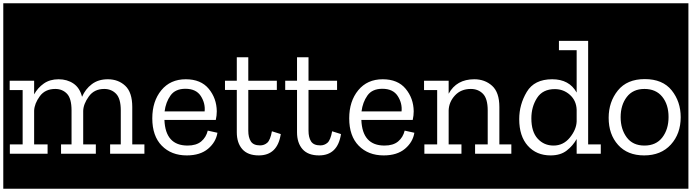

<svg xmlns="http://www.w3.org/2000/svg" viewBox="-32 -937 4215 1170"><path d="M-12 213V-917H872V213ZM639 0H852V-57H774V-285Q774 -374 731.5 -414Q689 -454 625 -454Q567 -454 527.5 -424Q488 -394 468 -347Q454 -402 415.5 -428Q377 -454 325 -454Q272 -454 235 -428Q198 -402 176 -362V-445H27V-388H106V-57H28V0H258V-57H176V-263Q178 -306 210.5 -350.5Q243 -395 305 -395Q348 -395 376 -366Q404 -337 404 -264V-57H340V0H552V-57H475V-261Q476 -303 509 -349Q542 -395 603 -395Q647 -395 675.5 -365.5Q704 -336 704 -264V-57H639Z M848 213V-917H1338V213ZM1293 -128 1234 -141Q1224 -100 1194 -75Q1164 -50 1111 -50Q976 -50 970 -206H1283Q1289 -233 1289 -259Q1288 -338 1240 -396Q1192 -454 1100 -454Q1006 -454 951 -387Q896 -320 896 -216Q896 -108 954 -49Q1012 10 1106 10Q1188 10 1236 -30.5Q1284 -71 1293 -128ZM1215 -258H971Q978 -314 1007 -355Q1036 -396 1098 -396Q1163 -396 1191.5 -352Q1220 -308 1215 -258Z M1314 213V-917H1705V213ZM1679 -120 1625 -137Q1615 -83 1596.5 -67Q1578 -51 1553 -51Q1512 -51 1496.5 -75.5Q1481 -100 1481 -140V-389H1655V-445H1481V-588H1411V-445H1339V-389H1411V-131Q1411 -66 1444.5 -28Q1478 10 1545 10Q1659 10 1679 -120Z M1681 213V-917H2072V213ZM2046 -120 1992 -137Q1982 -83 1963.5 -67Q1945 -51 1920 -51Q1879 -51 1863.5 -75.5Q1848 -100 1848 -140V-389H2022V-445H1848V-588H1778V-445H1706V-389H1778V-131Q1778 -66 1811.5 -28Q1845 10 1912 10Q2026 10 2046 -120Z M2048 213V-917H2538V213ZM2493 -128 2434 -141Q2424 -100 2394 -75Q2364 -50 2311 -50Q2176 -50 2170 -206H2483Q2489 -233 2489 -259Q2488 -338 2440 -396Q2392 -454 2300 -454Q2206 -454 2151 -387Q2096 -320 2096 -216Q2096 -108 2154 -49Q2212 10 2306 10Q2388 10 2436 -30.5Q2484 -71 2493 -128ZM2415 -258H2171Q2178 -314 2207 -355Q2236 -396 2298 -396Q2363 -396 2391.5 -352Q2420 -308 2415 -258Z M2514 213V-917H3108V213ZM2863 0H3088V-57H3011V-285Q3011 -374 2967 -414Q2923 -454 2858 -454Q2750 -454 2702 -366V-445H2552V-388H2632V-57H2554V0H2780V-57H2702V-265Q2704 -316 2740.5 -355.5Q2777 -395 2837 -395Q2882 -395 2911 -365.5Q2940 -336 2940 -264V-57H2863Z M3084 213V-917H3654V213ZM3482 0H3629V-57H3552V-688H3374V-631H3482V-373Q3437 -454 3333 -454Q3224 -454 3178 -377Q3132 -300 3132 -211Q3132 -107 3184.5 -48.5Q3237 10 3323 10Q3384 10 3422 -20Q3460 -50 3482 -90ZM3482 -268V-197Q3480 -147 3440.5 -98.5Q3401 -50 3341 -50Q3283 -50 3244.5 -92Q3206 -134 3206 -216Q3206 -286 3240.5 -340Q3275 -394 3349 -394Q3402 -394 3441 -359Q3480 -324 3482 -268Z M3630 213V-917H4163V213ZM3897 -455Q3789 -455 3733 -385.5Q3677 -316 3677 -219Q3677 -118 3734.5 -54Q3792 10 3893 10Q3996 10 4056 -56Q4116 -122 4116 -223Q4116 -318 4061 -386.5Q4006 -455 3897 -455ZM3895 -50Q3824 -50 3787 -100Q3750 -150 3750 -223Q3750 -297 3787.5 -346Q3825 -395 3895 -395Q3965 -395 4003.5 -347.5Q4042 -300 4042 -224Q4042 -149 4004 -99.5Q3966 -50 3895 -50Z"/></svg>

Font: Zilla Slab Highlight Regular
Style: Regular
Weight: 400
Designer: Typotheque Type Foundry
Foundry: Typotheque type foundry
Version: Version 1.1; 2017; ttfautohint (v1.6)